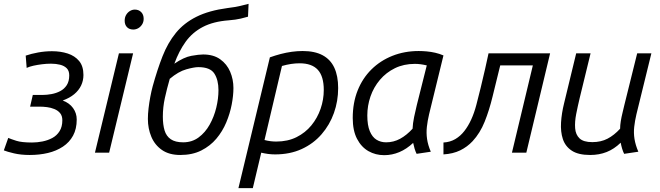

<svg xmlns="http://www.w3.org/2000/svg" viewBox="-40 -796 3443 1001"><path d="M115 12Q69 12 33 3.5Q-3 -5 -20 -12L3 -77Q17 -71 45 -62Q73 -53 127 -53Q154 -53 181.5 -58.5Q209 -64 232.5 -76.5Q256 -89 270.5 -112Q285 -135 285 -169Q285 -192 273.5 -206Q262 -220 243.5 -227.5Q225 -235 205 -237.5Q185 -240 167 -240H117L131 -301H182Q204 -301 228.5 -305.5Q253 -310 274 -321Q295 -332 308 -352Q321 -372 321 -403Q321 -427 308 -440Q295 -453 273.5 -458.5Q252 -464 226 -464Q203 -464 179 -461Q155 -458 134.5 -453.5Q114 -449 99 -442L94 -506Q123 -516 159 -522.5Q195 -529 231 -529Q276 -529 313 -517Q350 -505 372.5 -478Q395 -451 395 -405Q395 -376 383 -350.5Q371 -325 347 -305Q323 -285 287 -272Q322 -259 341 -232.5Q360 -206 360 -173Q360 -124 341 -89Q322 -54 288 -31.5Q254 -9 210 1.5Q166 12 115 12Z M455 0 580 -518H654L529 0ZM655 -642Q634 -642 622 -654.5Q610 -667 610 -688Q610 -706 618 -719Q626 -732 638 -739Q650 -746 663 -746Q683 -746 696 -733Q709 -720 709 -698Q709 -681 700.5 -668Q692 -655 680 -648.5Q668 -642 655 -642Z M900 12Q842 12 804.5 -14Q767 -40 749 -83Q731 -126 731 -176Q731 -202 734.5 -231.5Q738 -261 743.5 -290.5Q749 -320 756 -346Q780 -433 807.5 -503Q835 -573 877 -624.5Q919 -676 984 -708.5Q1049 -741 1146 -754Q1187 -759 1212 -765Q1237 -771 1256 -776L1253 -709Q1240 -705 1215 -699Q1190 -693 1152 -690Q1072 -684 1017.5 -655.5Q963 -627 928 -578.5Q893 -530 869 -464Q919 -498 958 -505Q997 -512 1019 -512Q1073 -512 1108 -487Q1143 -462 1160 -422Q1177 -382 1177 -337Q1177 -298 1168 -251Q1159 -204 1139.5 -157.5Q1120 -111 1088 -73Q1056 -35 1009.5 -11.5Q963 12 900 12ZM915 -54Q961 -54 995.5 -79.5Q1030 -105 1053 -146Q1076 -187 1087.5 -234.5Q1099 -282 1099 -326Q1099 -379 1077.5 -412.5Q1056 -446 994 -446Q972 -446 931 -434.5Q890 -423 845 -385Q830 -333 819.5 -285Q809 -237 809 -188Q809 -146 818 -116Q827 -86 850.5 -70Q874 -54 915 -54Z M1203 185 1367 -497Q1395 -507 1423.5 -514.5Q1452 -522 1481 -526Q1510 -530 1538 -530Q1601 -530 1642 -508Q1683 -486 1703 -443Q1723 -400 1723 -337Q1723 -269 1701 -207Q1679 -145 1636.5 -96Q1594 -47 1533 -19Q1472 9 1394 9Q1375 9 1357 6.5Q1339 4 1322 0L1278 185ZM1400 -58Q1460 -58 1506 -81Q1552 -104 1583.5 -142.5Q1615 -181 1631.5 -229Q1648 -277 1648 -327Q1648 -398 1617 -432Q1586 -466 1522 -466Q1500 -466 1477 -462.5Q1454 -459 1430 -452L1339 -66Q1354 -62 1369.5 -60Q1385 -58 1400 -58Z M1963 13Q1918 13 1881 -8Q1844 -29 1821.5 -72Q1799 -115 1799 -181Q1799 -260 1824.5 -324Q1850 -388 1896.5 -434Q1943 -480 2006 -505Q2069 -530 2143 -530Q2163 -530 2185 -528Q2207 -526 2229 -521Q2251 -516 2272 -507L2197 -200Q2189 -166 2185.5 -134.5Q2182 -103 2186.5 -71.5Q2191 -40 2206 -5L2132 6Q2126 -6 2121.5 -21Q2117 -36 2114 -51Q2080 -19 2042 -3Q2004 13 1963 13ZM1973 -54Q2012 -54 2046 -72.5Q2080 -91 2111 -125Q2112 -152 2119 -186Q2126 -220 2133 -248L2185 -455Q2168 -459 2153 -461Q2138 -463 2123 -463Q2065 -463 2019 -440.5Q1973 -418 1940.5 -379.5Q1908 -341 1891.5 -293Q1875 -245 1875 -194Q1875 -143 1888 -112Q1901 -81 1923 -67.5Q1945 -54 1973 -54Z M2272 9V-53Q2307 -55 2334 -71Q2361 -87 2381 -113Q2421 -164 2443.5 -249.5Q2466 -335 2489 -436L2507 -518H2828L2704 0H2629L2738 -455H2568L2563 -435Q2545 -363 2528 -292.5Q2511 -222 2487 -162Q2463 -102 2424 -60Q2396 -30 2359 -12Q2322 6 2272 9Z M3037 12Q2975 12 2941 -10.5Q2907 -33 2894.5 -71Q2882 -109 2885 -157.5Q2888 -206 2901 -258L2964 -518H3039L2982 -284Q2972 -242 2964 -201.5Q2956 -161 2958.5 -127.5Q2961 -94 2981.5 -74.5Q3002 -55 3048 -55Q3093 -55 3127.5 -73Q3162 -91 3193 -125Q3193 -143 3196.5 -164.5Q3200 -186 3205.5 -208Q3211 -230 3215 -248L3282 -518H3356L3278 -200Q3270 -166 3266.5 -134.5Q3263 -103 3268 -71.5Q3273 -40 3288 -5L3214 6Q3208 -6 3203.5 -21Q3199 -36 3196 -52Q3162 -19 3123 -3.5Q3084 12 3037 12Z"/></svg>

Font: Ubuntu Sans
Style: Italic
Weight: 400
Italic angle: -13.5°
Designer: Dalton Maag Ltd
Foundry: Dalton Maag Ltd
Version: Version 1.006